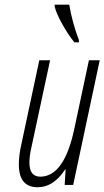

<svg xmlns="http://www.w3.org/2000/svg" viewBox="-20 -786 444 816"><path d="M315.4 -606H296.4Q272.5 -634.3 246.1 -680.9Q219.7 -727.5 212.4 -757.8V-766.1H274.4Q287.1 -689.9 315.4 -615.2ZM105 -95.2Q105 -35.2 150.9 -35.2Q252.9 -35.2 295.9 -238.8L357.9 -529.8H403.8L291 0H254.9L258.8 -65.9H256.8Q207.5 9.8 140.1 9.8Q60.1 9.8 60.1 -86.9Q60.1 -124.5 69.8 -168L147 -529.8H192.9L113.8 -161.1Q105 -123 105 -95.2Z"/></svg>

Font: Open Sans Hebrew Condensed Light
Style: Italic
Weight: 300
Width: 3
Italic angle: -12°
Foundry: Ascender Corporation, Yanek Iontef
Version: Version 2.001;PS 002.001;hotconv 1.0.70;makeotf.lib2.5.58329